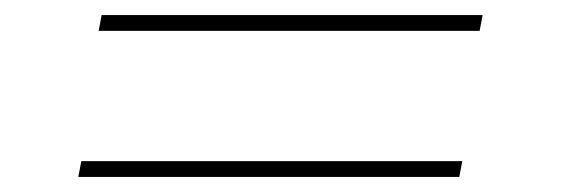

<svg xmlns="http://www.w3.org/2000/svg" viewBox="-20 -381 748 255"><path d="M594 -167H88L84 -146H590ZM621 -361H115L111 -340H617Z"/></svg>

Font: Josefin Slab Thin ExtraLight
Style: Italic
Weight: 250
Italic angle: -12°
Version: Version 2.000